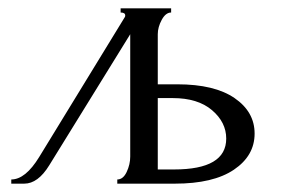

<svg xmlns="http://www.w3.org/2000/svg" viewBox="-20 -440 676 460"><path d="M358 -238H405Q494 -238 542 -205Q590 -172 590 -120Q590 -67 540.5 -33.5Q491 0 399 0H261V-10Q275 -10 283.5 -28Q292 -46 292 -65V-358L98 -44Q71 0 38 0H7V-10Q41 -10 74 -64L279 -399Q280 -400 280 -403Q280 -410 269 -410V-420H390V-410Q377 -410 367.5 -392.5Q358 -375 358 -358ZM358 -34H397Q522 -34 522 -108Q522 -147 488 -176Q454 -205 394 -205H358Z"/></svg>

Font: Forum
Style: Regular
Weight: 400
Designer: Denis Masharov
Foundry: Denis Masharov
Version: Version 1.000